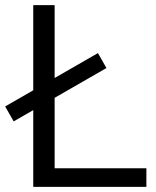

<svg xmlns="http://www.w3.org/2000/svg" viewBox="-41 -725 606 745"><path d="M88 0V-705H171V-72H527V0ZM12 -254 -21 -312 339 -519 372 -461Z"/></svg>

Font: Mulish
Style: Regular
Weight: 400
Designer: Vernon Adams
Foundry: Vernon Adams
Version: Version 3.603; ttfautohint (v1.8.3)